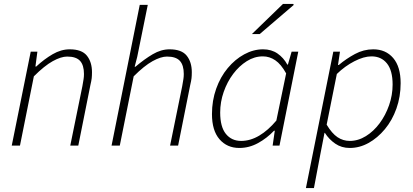

<svg xmlns="http://www.w3.org/2000/svg" viewBox="-20 -744 2110 981"><path d="M40 0 137 -480H171L161 -404H165Q206 -442 249 -467Q292 -492 336 -492Q398 -492 424 -459.5Q450 -427 450 -375Q450 -357 448.5 -344Q447 -331 442 -310L380 0H339L401 -304Q405 -327 407 -339.5Q409 -352 409 -366Q409 -411 389 -433Q369 -455 323 -455Q292 -455 249.5 -431.5Q207 -408 153 -354L82 0Z M550 0 694 -719H735L681 -453L668 -403H672Q718 -442 760.5 -467Q803 -492 846 -492Q908 -492 934 -459.5Q960 -427 960 -375Q960 -357 958.5 -344Q957 -331 952 -310L890 0H849L911 -304Q915 -327 917 -339.5Q919 -352 919 -366Q919 -411 899 -433Q879 -455 833 -455Q802 -455 759.5 -431.5Q717 -408 663 -354L592 0Z M1203 12Q1140 12 1101.5 -32.5Q1063 -77 1063 -161Q1063 -230 1084.5 -290.5Q1106 -351 1143.5 -396Q1181 -441 1228 -466.5Q1275 -492 1324 -492Q1367 -492 1398 -470.5Q1429 -449 1448 -414H1451L1470 -480H1504L1408 0H1373L1384 -76H1380Q1344 -38 1298.5 -13Q1253 12 1203 12ZM1212 -24Q1259 -24 1304.5 -51Q1350 -78 1392 -128L1442 -369Q1416 -416 1386.5 -436Q1357 -456 1323 -456Q1280 -456 1241 -431.5Q1202 -407 1171.5 -366.5Q1141 -326 1123 -274.5Q1105 -223 1105 -169Q1105 -96 1134 -60Q1163 -24 1212 -24ZM1267 -570 1426 -724H1478L1481 -719L1307 -570Z M1543 217 1683 -480H1717L1707 -412H1711Q1749 -444 1793.5 -468Q1838 -492 1887 -492Q1951 -492 1989 -447.5Q2027 -403 2027 -319Q2027 -250 2005.5 -189.5Q1984 -129 1946.5 -84Q1909 -39 1863 -13.5Q1817 12 1767 12Q1725 12 1693 -10Q1661 -32 1640 -65H1638L1617 43L1584 217ZM1767 -24Q1810 -24 1849.5 -48.5Q1889 -73 1919.5 -114Q1950 -155 1968 -206.5Q1986 -258 1986 -312Q1986 -384 1957 -420Q1928 -456 1878 -456Q1839 -456 1790.5 -431Q1742 -406 1701 -366L1649 -107Q1676 -62 1704.5 -43Q1733 -24 1767 -24Z"/></svg>

Font: Source Sans 3 Light
Style: Italic
Weight: 300
Italic angle: -11°
Designer: Paul D. Hunt
Foundry: Adobe
Version: Version 3.046;hotconv 1.0.118;makeotfexe 2.5.65603